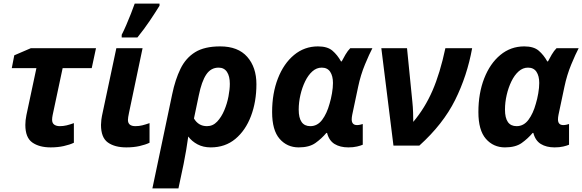

<svg xmlns="http://www.w3.org/2000/svg" viewBox="-20 -816 3263 1076"><path d="M60 -506 153 -546H518L494 -434H331L275 -171Q272 -156 272 -145Q272 -126 284 -117.5Q296 -109 315 -109Q335 -109 353.5 -113.5Q372 -118 394 -126V-16Q371 -5 337.5 2.5Q304 10 264 10Q200 10 161 -17.5Q122 -45 122 -116Q122 -141 128 -171L184 -434H46Z M688 10Q623 10 584.5 -17.5Q546 -45 546 -116Q546 -128 548 -145Q550 -162 557 -193L632 -546H779L703 -184Q697 -156 697 -144Q697 -109 739 -109Q759 -109 777 -113.5Q795 -118 818 -126V-16Q795 -5 762 2.5Q729 10 688 10ZM662 -606V-621Q674 -644 687.5 -675.5Q701 -707 713.5 -738.5Q726 -770 735 -796H874V-784Q850 -745 819 -699Q788 -653 750 -606Z M834 240 945 -288Q962 -370 991.5 -430.5Q1021 -491 1073.5 -523.5Q1126 -556 1214 -556Q1314 -556 1365.5 -497.5Q1417 -439 1417 -344Q1417 -246 1386.5 -165.5Q1356 -85 1299 -37.5Q1242 10 1161 10Q1119 10 1087 -7Q1055 -24 1035 -51Q1030 -13 1023.5 24.5Q1017 62 1009 103L980 240ZM1140 -109Q1173 -109 1197 -134.5Q1221 -160 1237 -198Q1253 -236 1260.5 -276Q1268 -316 1268 -346Q1268 -389 1252 -413Q1236 -437 1205 -437Q1162 -437 1136 -398.5Q1110 -360 1094 -281L1067 -152Q1092 -109 1140 -109Z M1654 10Q1589 10 1547 -38Q1505 -86 1505 -188Q1505 -293 1537.5 -376.5Q1570 -460 1628 -508Q1686 -556 1762 -556Q1815 -556 1843 -532Q1871 -508 1891 -472H1895Q1903 -488 1916 -510Q1929 -532 1943 -546H2067Q2050 -514 2025.5 -455Q2001 -396 1987 -329L1954 -173Q1951 -158 1951 -147Q1951 -115 1981 -115Q1989 -115 1998 -117Q2007 -119 2013 -121V-5Q2002 0 1981 5Q1960 10 1932 10Q1886 10 1855 -9Q1824 -28 1813 -71H1809Q1782 -39 1747.5 -14.5Q1713 10 1654 10ZM1719 -109Q1759 -109 1785.5 -144.5Q1812 -180 1827 -235Q1835 -261 1840.5 -293Q1846 -325 1846 -351Q1846 -390 1830.5 -413.5Q1815 -437 1783 -437Q1754 -437 1730.5 -416Q1707 -395 1690 -360Q1673 -325 1663.5 -283.5Q1654 -242 1654 -202Q1654 -109 1719 -109Z M2261 -546 2291 -245Q2294 -217 2295 -186Q2296 -155 2296 -133Q2361 -210 2403.5 -307.5Q2446 -405 2476 -546H2626Q2598 -391 2530.5 -255.5Q2463 -120 2330 0H2185L2117 -546Z M2810 10Q2745 10 2703 -38Q2661 -86 2661 -188Q2661 -293 2693.5 -376.5Q2726 -460 2784 -508Q2842 -556 2918 -556Q2971 -556 2999 -532Q3027 -508 3047 -472H3051Q3059 -488 3072 -510Q3085 -532 3099 -546H3223Q3206 -514 3181.5 -455Q3157 -396 3143 -329L3110 -173Q3107 -158 3107 -147Q3107 -115 3137 -115Q3145 -115 3154 -117Q3163 -119 3169 -121V-5Q3158 0 3137 5Q3116 10 3088 10Q3042 10 3011 -9Q2980 -28 2969 -71H2965Q2938 -39 2903.5 -14.5Q2869 10 2810 10ZM2875 -109Q2915 -109 2941.5 -144.5Q2968 -180 2983 -235Q2991 -261 2996.5 -293Q3002 -325 3002 -351Q3002 -390 2986.5 -413.5Q2971 -437 2939 -437Q2910 -437 2886.5 -416Q2863 -395 2846 -360Q2829 -325 2819.5 -283.5Q2810 -242 2810 -202Q2810 -109 2875 -109Z"/></svg>

Font: BC Sans
Style: Bold Italic
Weight: 700
Italic angle: -12°
Designer: Monotype Design Team
Province of B.C.
Foundry: Monotype Imaging Inc.
Version: Version 2.000;GOOG;noto-source:20170915:90ef993387c0